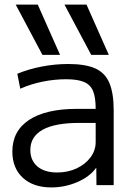

<svg xmlns="http://www.w3.org/2000/svg" viewBox="-20 -810 585 840"><path d="M165.6 -570 48.6 -790H145.1L242.7 -570ZM379 -570 262 -790H358.4L456 -570ZM204.7 10Q125.7 10 79.8 -32.3Q34 -74.7 34 -147Q34 -237 107.2 -285.3Q180.3 -333.7 316.6 -333.7H398.6Q398.6 -384 387 -412Q375.3 -440 347.1 -451.6Q319 -463.3 269.7 -463.3Q218.3 -463.3 167 -452.9Q115.7 -442.6 68.7 -421.9L55.7 -487.3Q105 -507.7 162.5 -518.8Q220 -530 279 -530Q353 -530 396.4 -510.8Q439.7 -491.7 458.5 -447Q477.4 -402.3 477.4 -327V0H402L401.3 -74.6H399.6Q372.3 -36.6 318 -13.3Q263.6 10 204.7 10ZM230 -55.4Q277.3 -55.4 315.5 -73.4Q353.6 -91.4 376.1 -121.7Q398.6 -152 398.6 -188.7V-272.3H326.7Q220.4 -272.3 166.5 -242.3Q112.7 -212.3 112.7 -153.7Q112.7 -108.4 143.6 -81.9Q174.4 -55.4 230 -55.4Z"/></svg>

Font: M PLUS 1 Thin
Style: Regular
Weight: 100
Designer: Coji Morishita
Foundry: UNDERFOREST DESIGN
Version: Version 1.001